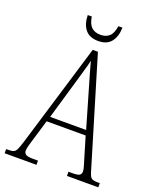

<svg xmlns="http://www.w3.org/2000/svg" viewBox="-163 -982 880 1077"><g transform="rotate(20 277.5 -444.0)"><path d="M-2 0V-25H15Q33 -25 43.5 -30Q54 -35 61 -51Q68 -67 78 -99L264 -714H295L490 -65Q498 -39 508 -32Q518 -25 546 -25H557V0H370V-25H394Q426 -25 436 -32Q446 -39 446 -55Q446 -66 439.5 -87Q433 -108 428 -125L391 -249H158L124 -135Q119 -118 111.5 -93Q104 -68 104 -55Q104 -40 115 -32.5Q126 -25 159 -25H188V0ZM168 -279H383L321 -492Q306 -543 294 -584.5Q282 -626 275 -653Q270 -627 257.5 -586.5Q245 -546 234 -505ZM275 -771Q223 -771 197.5 -802.5Q172 -834 171 -888H195Q202 -844 222 -826Q242 -808 275 -808Q307 -808 327 -825.5Q347 -843 354 -888H378Q377 -835 352 -803Q327 -771 275 -771Z"/></g></svg>

Font: Noto Serif Tamil Condensed ExtraLight
Style: Regular
Weight: 200
Width: 3
Designer: Indian Type Foundry, Tom Grace, and the Monotype Design Team
Foundry: Monotype Imaging Inc.
Version: Version 2.004; ttfautohint (v1.8.4.7-5d5b)